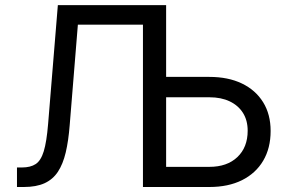

<svg xmlns="http://www.w3.org/2000/svg" viewBox="-20 -748 1153 768"><path d="M47.9 0V-78.1H67.4Q102.1 -78.1 122.8 -91.8Q143.6 -105.5 155 -142.8Q166.5 -180.2 172.4 -252L211.4 -727.5H569.3V-649.4H291.5L258.8 -247.6Q253.9 -184.6 242.9 -138.2Q231.9 -91.8 211.7 -61Q191.4 -30.3 158.2 -15.1Q125 0 75.2 0ZM619.6 -440.4H817.4Q892.6 -440.4 947.5 -414.1Q1002.4 -387.7 1032.5 -339.1Q1062.5 -290.5 1062.5 -224.1Q1062.5 -155.3 1032.7 -105Q1002.9 -54.7 948 -27.3Q893.1 0 817.4 0H551.8V-727.5H644.5V-80.6H817.4Q888.2 -80.6 929.4 -119.6Q970.7 -158.7 970.7 -225.1Q970.7 -266.6 951.9 -296.4Q933.1 -326.2 898.9 -342.5Q864.7 -358.9 817.4 -358.9H619.6Z"/></svg>

Font: Inter Variable LoSnoCo
Style: Regular
Weight: 400
Designer: Rasmus Andersson
Foundry: rsms
Version: Version 4.000;git-a52131595; featfreeze: case,dlig,ss01,ss02